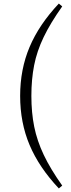

<svg xmlns="http://www.w3.org/2000/svg" viewBox="-20 -839 396 1077"><path d="M156 -301Q156 -207 172 -128Q188 -49 225.5 30Q263 109 329 202L310 218Q199 100 146 -25.5Q93 -151 93 -301Q93 -450 146 -575.5Q199 -701 310 -819L329 -803Q263 -710 225 -631Q187 -552 171.5 -473Q156 -394 156 -301Z"/></svg>

Font: Noto Serif SC ExtraLight Light
Style: Regular
Weight: 300
Version: Version 2.002-H1;hotconv 1.1.0;makeotfexe 2.6.0